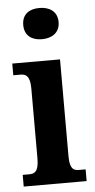

<svg xmlns="http://www.w3.org/2000/svg" viewBox="-54 -799 413 833"><g transform="rotate(-5 152.0 -383.0)"><path d="M150 -630C192 -630 228 -651 228 -698C228 -746 192 -766 150 -766C107 -766 74 -746 74 -698C74 -651 107 -630 150 -630ZM15 0H289V-51H261C238 -51 220 -57 220 -114V-536H12V-485H43C65 -485 85 -478 85 -421V-116C85 -57 65 -51 43 -51H15Z"/></g></svg>

Font: Noto Serif Condensed
Style: Bold
Weight: 700
Width: 3
Designer: Monotype Design Team
Foundry: Monotype Imaging Inc.
Version: Version 2.015